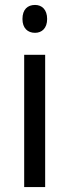

<svg xmlns="http://www.w3.org/2000/svg" viewBox="-20 -758 281 778"><path d="M122 -738C92 -738 71 -720 71 -681C71 -644 92 -625 122 -625C150 -625 171 -644 171 -681C171 -719 150 -738 122 -738ZM163 -536H78V0H163Z"/></svg>

Font: Noto Sans Bengali UI SemiCondensed
Style: Regular
Weight: 400
Width: 4
Designer: Jelle Bosma - Monotype Design Team
Foundry: Monotype Imaging Inc.
Version: Version 2.003